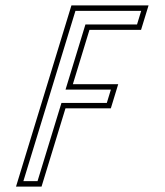

<svg xmlns="http://www.w3.org/2000/svg" viewBox="-20 -687 606 707"><path d="M39 0H133L221.1 -288H388.1L415.3 -377H248.3L309.4 -577H499.4L527 -667H243ZM66.1 -20 257.8 -647H499.9L484.6 -597H294.6L221.3 -357H388.3L373.3 -308H206.3L118.2 -20Z"/></svg>

Font: Din Kursivschrift
Style: EngGhost
Weight: 400
Version: Version 1.089